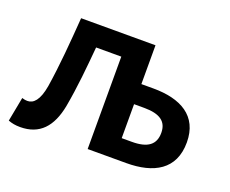

<svg xmlns="http://www.w3.org/2000/svg" viewBox="-88 -631 935 781"><g transform="rotate(20 379.0 -240.5)"><path d="M8 1C24 7 39 10 60 10C144 10 190 -41 208 -135C224 -223 232 -310 240 -400H349V0H516C634 0 719 -45 719 -163C719 -278 634 -323 516 -323H464V-491H142C134 -383 126 -282 111 -186C100 -121 77 -100 52 -100C42 -100 35 -102 28 -104ZM508 -236C576 -236 608 -213 608 -164C608 -113 576 -89 508 -89H464V-236Z"/></g></svg>

Font: DAIFUKU Sans Semibold
Style: Regular
Weight: 600
Designer: Original font ‘Source Sans 3’ : Paul D. Hunt
Foundry: Daifuku
Version: Version 1.000